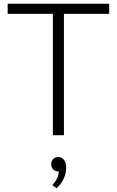

<svg xmlns="http://www.w3.org/2000/svg" viewBox="-20 -723 625 1027"><path d="M263 -649H21V-703H564V-649H322V0H263ZM294 194Q276 194 265 183.5Q254 173 254 155Q254 138 264.5 127.5Q275 117 291 117Q310 117 322 132Q334 147 334 171Q334 236 283 284L260 267Q294 231 294 194Z"/></svg>

Font: Metropolitano Light
Style: Regular
Weight: 300
Designer: Fonts by Alex Slobzheninov & Chris M. Simpson / Changes by Cristiano Sobral
Foundry: Fonts by Alex Slobzheninov & Chris M. Simpson / Changes by Cristiano Sobral
Version: Version 1.00;August 30, 2020;FontCreator 13.0.0.2681 64-bit